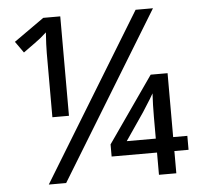

<svg xmlns="http://www.w3.org/2000/svg" viewBox="-51 -769 893 823"><g transform="rotate(-5 395.0 -357.0)"><path d="M636.7 -713.9 200.7 0H126L562 -713.9ZM164.6 -713.9H237.8V-286.1H166.5V-562Q166.5 -594.7 170.4 -650.9Q155.3 -637.2 144 -627.9Q132.8 -618.7 69.3 -573.2L34.7 -622.1ZM735.8 -96.2H674.8V-0.5H600.1V-96.2H404.8V-148.4L602.1 -431.2H674.8V-156.2H735.8ZM600.1 -156.2V-249.5Q600.1 -301.8 603 -350.6Q599.1 -341.8 555.2 -273.4L475.1 -156.2Z"/></g></svg>

Font: Noto Sans Historic
Style: Regular
Weight: 400
Designer: Monotype Design Team
Foundry: Monotype Imaging Inc.
Version: Version 0.71 uh